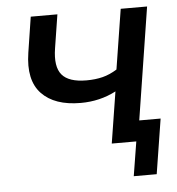

<svg xmlns="http://www.w3.org/2000/svg" viewBox="-48 -549 670 725"><g transform="rotate(-5 287.0 -187.0)"><path d="M358 0 389 -195Q328 -163 255 -163Q156 -163 107 -214.5Q58 -266 74 -369L95 -504H196L176 -377Q165 -308 191 -277Q217 -246 284 -246Q318 -246 345.5 -253Q373 -260 400 -277L436 -504H536L469 -78H550L517 130H430L451 0Z"/></g></svg>

Font: Mulish SemiBold
Style: Italic
Weight: 600
Italic angle: -9°
Designer: Vernon Adams
Foundry: Vernon Adams
Version: Version 3.603; ttfautohint (v1.8.3)